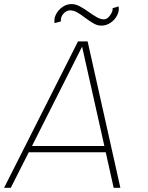

<svg xmlns="http://www.w3.org/2000/svg" viewBox="-50 -898 706 918"><path d="M323 -700H369L525.5 0H493.5L455.5 -170H87.5L1.5 0H-30.5ZM103 -200H449L342.5 -675ZM434 -775.5Q415.5 -775.5 396.5 -786.5Q377.5 -797.5 358.5 -812Q339.5 -826.5 321.2 -837.5Q303 -848.5 285.5 -848.5Q267.5 -848.5 253.2 -832.5Q239 -816.5 241 -795.5L211 -787.5Q207 -808 217.5 -829Q228 -850 248.2 -864.2Q268.5 -878.5 292.5 -878.5Q311.5 -878.5 332 -867.5Q352.5 -856.5 372.5 -842Q392.5 -827.5 411.5 -816.5Q430.5 -805.5 446.5 -805.5Q458.5 -805.5 468.5 -815.5Q478.5 -825.5 484.2 -838Q490 -850.5 488 -858.5L517 -867.5Q521 -846 510.2 -824.8Q499.5 -803.5 479 -789.5Q458.5 -775.5 434 -775.5Z"/></svg>

Font: Urbanist Thin
Style: Italic
Weight: 100
Italic angle: -8°
Designer: Corey Hu
Foundry: Corey Hu
Version: Version 1.321; ttfautohint (v1.8.4.7-5d5b)